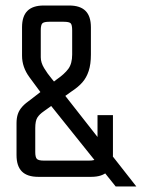

<svg xmlns="http://www.w3.org/2000/svg" viewBox="-20 -642 515 697"><path d="M475 35H400L142 -287Q114 -325 87 -361.5Q60 -398 60 -440V-543Q60 -583 79.5 -602.5Q99 -622 139 -622H231Q271 -622 290.5 -602.5Q310 -583 310 -543V-444Q310 -409 302 -384.5Q294 -360 279 -343Q264 -326 241 -311L139 -238Q123 -227 115.5 -215Q108 -203 108 -177V-90Q108 -71 114 -65Q120 -59 139 -59H303Q323 -59 328.5 -65Q334 -71 334 -90V-224H390V-79Q390 -39 370.5 -19.5Q351 0 311 0H119Q79 0 59.5 -19.5Q40 -39 40 -79V-195Q40 -214 45 -228.5Q50 -243 61.5 -255.5Q73 -268 92 -281L185 -353Q214 -373 228 -392Q242 -411 242 -444V-532Q242 -552 236.5 -557.5Q231 -563 211 -563H159Q140 -563 134 -557.5Q128 -552 128 -532V-434Q128 -415 140 -395Q152 -375 167.5 -356.5Q183 -338 195 -322Z"/></svg>

Font: Teko Variable Light
Style: Regular
Weight: 300
Designer: Manushi Parikh, Jonny Pinhorn
Foundry: Indian Type Foundry
Version: Version 3.000